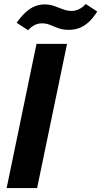

<svg xmlns="http://www.w3.org/2000/svg" viewBox="-20 -951 512 971"><path d="M13.6 0 164.6 -729H319L167.7 0ZM329.1 -800.1Q297 -800.1 274.6 -808.6Q252.1 -817 233.4 -824.9Q214.7 -832.9 192 -832.9Q170.9 -832.9 153.9 -823.6Q136.9 -814.4 122 -798.1L64.3 -835.9Q90.3 -872.4 113.7 -892.4Q137.1 -912.3 159.6 -920.5Q182 -928.7 203.9 -928.7Q231.3 -928.7 254.1 -920.6Q276.9 -912.6 298.5 -904.1Q320.1 -895.7 342.4 -895.7Q360.1 -895.7 378.6 -904.1Q397 -912.6 413.7 -930.7L471.7 -892.7Q448.9 -856.4 425 -836.1Q401.1 -815.9 377.5 -808Q353.9 -800.1 329.1 -800.1Z"/></svg>

Font: Mona Sans ExtraLight
Style: Italic
Weight: 200
Italic angle: -11.6951°
Designer: Deni Anggara
Foundry: GitHub
Version: Version 2.000